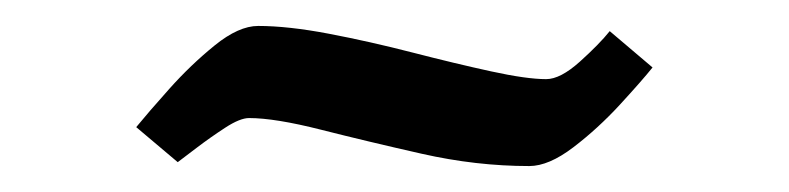

<svg xmlns="http://www.w3.org/2000/svg" viewBox="-20 -404 608 148"><path d="M179 -384Q202 -384 233.5 -378Q265 -372 298 -363.5Q331 -355 358.5 -349Q386 -343 401 -343Q412 -343 427 -356.5Q442 -370 450 -380L483 -352Q475 -342 458 -323.5Q441 -305 422 -290.5Q403 -276 388 -276Q347 -276 305 -285.5Q263 -295 227.5 -304Q192 -313 172 -313Q165 -313 153.5 -305.5Q142 -298 131.5 -290Q121 -282 117 -279L85 -306Q94 -317 110.5 -335.5Q127 -354 145.5 -369Q164 -384 179 -384Z"/></svg>

Font: Grenze Gotisch
Style: Regular
Weight: 400
Designer: Renata Polastri
Foundry: Omnibus-Type
Version: Version 1.001